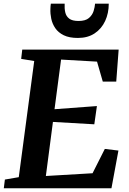

<svg xmlns="http://www.w3.org/2000/svg" viewBox="-26 -1009 691 1029"><path d="M-5.6 0 0.2 -46.7 74.6 -59.5 157.4 -682 87.5 -693.4 93.2 -743H609.9L597 -571.5H524.9L494 -678.7L301.3 -689.7L266.2 -423.7L493.4 -440.6L479.4 -342.8L257.7 -355.6L219.8 -65.8L470 -80.5L535.8 -210.9L608.7 -202.1L571.3 0ZM391.5 -805.6Q345.1 -805.6 315.6 -820.1Q286 -834.7 270.2 -858.1Q254.3 -881.6 248.7 -908.5Q243.1 -935.4 244.1 -960.5Q244.4 -967.9 244.8 -975.3Q245.3 -982.6 246.5 -989.4H320.5Q319 -964.1 323.7 -943.1Q328.3 -922.1 344.8 -909.3Q361.2 -896.6 395 -896.6Q432.1 -896.6 450.6 -912.5Q469.1 -928.4 475.7 -950.1Q482.3 -971.8 483.5 -989.4H556.9Q556.9 -938 537.5 -896.4Q518.1 -854.8 481.3 -830.2Q444.5 -805.6 391.5 -805.6Z"/></svg>

Font: Merriweather Light
Style: Italic
Weight: 300
Italic angle: -7.8°
Designer: Eben Sorkin
Foundry: Eben Sorkin
Version: Version 2.101